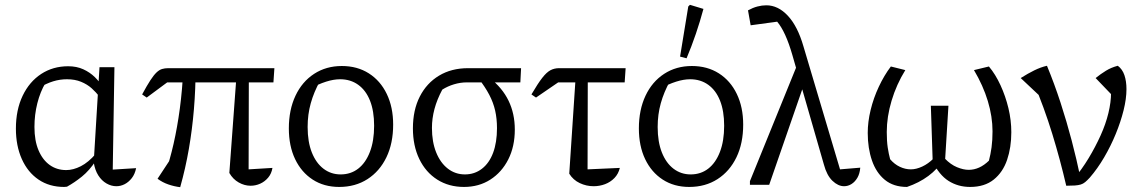

<svg xmlns="http://www.w3.org/2000/svg" viewBox="-20 -767 4734 797"><path d="M258 8Q255 8 252 8.5Q249 9 246 9Q185 9 140 -21.5Q95 -52 70.5 -107Q46 -162 46 -233Q46 -311 74 -369.5Q102 -428 151 -460Q200 -492 263 -492Q298 -492 325.5 -479.5Q353 -467 373.5 -447Q394 -427 408 -403L392 -366Q379 -384 360.5 -400.5Q342 -417 316.5 -427.5Q291 -438 258 -438Q229 -438 201 -429.5Q173 -421 139 -401L169 -423Q147 -386 135 -338.5Q123 -291 123 -240Q123 -183 140 -143Q157 -103 186.5 -82Q216 -61 255 -61Q284 -61 315.5 -77Q347 -93 378 -129V-100Q351 -59 320 -34Q289 -9 258 8ZM463 6Q442 6 422 -5.5Q402 -17 388 -39Q374 -61 369 -93L393 -488H455L448 -63L545 -69Q540 -44 527 -27.5Q514 -11 497.5 -2.5Q481 6 463 6Z M932 -49 964 -484H1013L1012 -64L1111 -70Q1107 -46 1093 -29.5Q1079 -13 1060 -4.5Q1041 4 1020 4Q995 4 971 -9.5Q947 -23 932 -49ZM728 10Q703 7 678.5 -1.5Q654 -10 634 -25L713 -145L666 -48Q685 -102 700.5 -170Q716 -238 726.5 -316.5Q737 -395 741 -484H792Q792 -398 785 -314Q778 -230 764 -149Q750 -68 728 10ZM589 -362 570 -375Q590 -412 604 -433.5Q618 -455 629.5 -466Q641 -477 652.5 -480.5Q664 -484 678 -484H1119L1115 -425H674Z M1388 9Q1325 9 1278 -21.5Q1231 -52 1205 -106.5Q1179 -161 1179 -234Q1179 -311 1206.5 -369.5Q1234 -428 1284 -460.5Q1334 -493 1399 -493Q1463 -493 1511 -462.5Q1559 -432 1585.5 -377Q1612 -322 1612 -250Q1612 -172 1584 -114Q1556 -56 1505.5 -23.5Q1455 9 1388 9ZM1394 -43Q1436 -43 1467 -67Q1498 -91 1515.5 -136.5Q1533 -182 1533 -245Q1533 -306 1516 -349Q1499 -392 1467 -415Q1435 -438 1392 -438Q1365 -438 1333.5 -428Q1302 -418 1265 -398L1308 -430Q1283 -385 1270 -338.5Q1257 -292 1257 -240Q1257 -178 1274.5 -134Q1292 -90 1323 -66.5Q1354 -43 1394 -43Z M1917 -425Q1891 -425 1864.5 -417Q1838 -409 1816 -395Q1794 -354 1783.5 -314.5Q1773 -275 1773 -236Q1773 -178 1790.5 -134.5Q1808 -91 1839 -67Q1870 -43 1910 -43Q1950 -43 1980.5 -66.5Q2011 -90 2027 -133Q2043 -176 2043 -235Q2043 -274 2035.5 -307.5Q2028 -341 2011 -373.5Q1994 -406 1966 -442L2013 -443Q2117 -362 2117 -229Q2117 -159 2090 -105.5Q2063 -52 2015.5 -21.5Q1968 9 1906 9Q1843 9 1795 -21.5Q1747 -52 1720.5 -107Q1694 -162 1694 -234Q1694 -310 1722.5 -366Q1751 -422 1802.5 -453Q1854 -484 1923 -484H2143L2140 -425Z M2205 -362 2186 -375Q2213 -421 2231 -444Q2249 -467 2265 -475.5Q2281 -484 2301 -484H2577L2573 -425H2297ZM2372 -484H2420L2419 -64L2553 -70Q2547 -45 2530.5 -28Q2514 -11 2491.5 -2.5Q2469 6 2444 6Q2414 6 2386.5 -7Q2359 -20 2343 -46Z M2841 9Q2778 9 2731 -21.5Q2684 -52 2658 -106.5Q2632 -161 2632 -234Q2632 -311 2659.5 -369.5Q2687 -428 2737 -460.5Q2787 -493 2852 -493Q2916 -493 2964 -462.5Q3012 -432 3038.5 -377Q3065 -322 3065 -250Q3065 -172 3037 -114Q3009 -56 2958.5 -23.5Q2908 9 2841 9ZM2847 -43Q2889 -43 2920 -67Q2951 -91 2968.5 -136.5Q2986 -182 2986 -245Q2986 -306 2969 -349Q2952 -392 2920 -415Q2888 -438 2845 -438Q2818 -438 2786.5 -428Q2755 -418 2718 -398L2761 -430Q2736 -385 2723 -338.5Q2710 -292 2710 -240Q2710 -178 2727.5 -134Q2745 -90 2776 -66.5Q2807 -43 2847 -43ZM2830 -525 2803 -532 2837 -740 2844 -747 2900 -730Q2886 -678 2868.5 -626.5Q2851 -575 2830 -525Z M3325 -439 3173 0H3093V-15L3295 -512ZM3467 -64 3551 -71Q3549 -46 3539 -29Q3529 -12 3514.5 -3Q3500 6 3484 6Q3459 6 3435.5 -16.5Q3412 -39 3400 -84L3269 -539Q3241 -636 3206 -677L3096 -662L3085 -724Q3105 -735 3124 -740Q3143 -745 3161 -745Q3210 -745 3250.5 -701.5Q3291 -658 3315 -575Z M4007 9Q3957 9 3917.5 -16Q3878 -41 3850 -99L3902 -109Q3926 -84 3952.5 -73Q3979 -62 4001 -62Q4046 -62 4085 -100Q4092 -126 4096 -155.5Q4100 -185 4100 -222Q4100 -283 4080.5 -347.5Q4061 -412 4023 -476L4085 -491Q4112 -459 4133 -413.5Q4154 -368 4166 -318Q4178 -268 4178 -218Q4178 -155 4160.5 -103.5Q4143 -52 4105 -21.5Q4067 9 4007 9ZM3745 9Q3689 9 3653 -20.5Q3617 -50 3599.5 -101Q3582 -152 3582 -215Q3582 -261 3594 -310.5Q3606 -360 3628 -407Q3650 -454 3678 -491L3738 -476Q3701 -416 3681 -349Q3661 -282 3661 -219Q3661 -181 3665 -154.5Q3669 -128 3675 -106Q3693 -85 3715.5 -74.5Q3738 -64 3761 -64Q3783 -64 3808 -75.5Q3833 -87 3855 -109L3895 -103Q3872 -65 3833.5 -36.5Q3795 -8 3745 9ZM3902 -84 3852 -86 3844 -328H3917Z M4406 4Q4381 -104 4348 -211.5Q4315 -319 4269 -428L4301 -364L4217 -443Q4247 -462 4273.5 -475Q4300 -488 4326 -494Q4357 -419 4382.5 -340.5Q4408 -262 4428.5 -184Q4449 -106 4465 -29L4437 -24Q4471 -64 4499 -110.5Q4527 -157 4548.5 -204.5Q4570 -252 4581 -297.5Q4592 -343 4592 -382Q4592 -388 4592 -394Q4592 -400 4591 -407L4600 -368L4528 -443Q4549 -460 4571 -473.5Q4593 -487 4620 -494Q4639 -480 4647.5 -455Q4656 -430 4656 -397Q4656 -357 4644 -309Q4632 -261 4611.5 -211Q4591 -161 4563.5 -114Q4536 -67 4504 -30Q4493 -18 4484.5 -11Q4476 -4 4466 -1Q4456 2 4441.5 3Q4427 4 4406 4Z"/></svg>

Font: Piazzolla 24pt
Style: Regular
Weight: 400
Designer: Juan Pablo del Peral
Foundry: Huerta Tipografica
Version: Version 2.005